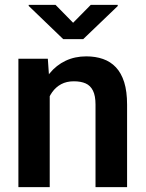

<svg xmlns="http://www.w3.org/2000/svg" viewBox="-20 -770 599 790"><path d="M184.6 -415.5V0H55.7V-528.3H176.8ZM164.1 -283.2H126Q126.5 -340.8 141.6 -387.7Q156.7 -434.6 184.3 -468.3Q211.9 -502 250 -520Q288.1 -538.1 335 -538.1Q373 -538.1 403.8 -527.3Q434.6 -516.6 456.8 -493.2Q479 -469.7 491 -431.9Q502.9 -394 502.9 -338.9V0H373V-339.8Q373 -376 362.5 -397Q352.1 -418 332.3 -426.8Q312.5 -435.5 283.7 -435.5Q253.9 -435.5 231.7 -423.6Q209.5 -411.6 194.6 -390.6Q179.7 -369.6 171.9 -342.3Q164.1 -314.9 164.1 -283.2ZM208.5 -750 280.8 -676.3 353.5 -750H464.4V-745.1L322.3 -608.9H240.2L98.1 -745.6V-750Z"/></svg>

Font: Roboto SemiBold
Style: Regular
Weight: 600
Designer: Christian Robertson
Foundry: Google
Version: Version 3.009; 2024